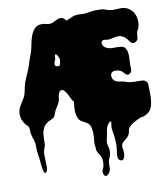

<svg xmlns="http://www.w3.org/2000/svg" viewBox="-120 -819 1213 1392"><g transform="rotate(-10 487.0 -122.5)"><path d="M77 -258Q81 -280 89 -300.5Q97 -321 106 -341.5Q115 -362 123.5 -382.5Q132 -403 138 -424Q144 -445 152.5 -466Q161 -487 167 -508Q174 -531 179.5 -562Q185 -593 195.5 -620.5Q206 -648 224 -668Q242 -688 273 -689Q292 -690 309.5 -684.5Q327 -679 345 -682Q355 -684 364 -688.5Q373 -693 381.5 -697.5Q390 -702 399 -705.5Q408 -709 419 -709Q432 -709 441.5 -701.5Q451 -694 458.5 -683.5Q466 -673 471.5 -661Q477 -649 482 -639Q496 -608 503 -578.5Q510 -549 517 -516Q530 -456 555.5 -398.5Q581 -341 612 -288Q623 -269 634.5 -250.5Q646 -232 656 -212L668 -188Q683 -158 697 -127.5Q711 -97 731 -68Q744 -50 743.5 -30.5Q743 -11 732 9Q715 40 688 64Q674 77 653.5 87Q633 97 623 114Q612 132 608.5 157Q605 182 600 203Q595 221 594 234Q593 247 598 265Q603 282 604 298.5Q605 315 600 332Q597 344 591.5 354.5Q586 365 584 378Q582 391 582.5 404Q583 417 582 430Q581 441 574.5 452.5Q568 464 559.5 470.5Q551 477 542 475Q533 473 528 456Q523 440 530.5 426Q538 412 541 397Q543 385 543 370.5Q543 356 540 344Q535 327 524 312.5Q513 298 508 280Q505 269 509 262.5Q513 256 517 246Q524 226 524 203Q524 192 522.5 180.5Q521 169 521 158Q521 147 523 137Q525 127 527 116Q531 93 526 72Q521 51 504 34Q475 3 450 -34Q425 -71 401 -106Q395 -114 388 -130Q381 -146 372.5 -161Q364 -176 353.5 -186Q343 -196 331 -192Q322 -189 317 -179.5Q312 -170 309.5 -158.5Q307 -147 306 -135.5Q305 -124 302 -117Q297 -103 289.5 -91Q282 -79 274 -66Q266 -54 262 -41Q258 -28 251 -15Q245 -4 229.5 2.5Q214 9 203 15Q188 24 177 35.5Q166 47 160 64Q153 82 151 101Q149 120 149 140V161Q149 171 147 181Q145 191 141.5 198Q138 205 136 214Q131 231 132 251Q133 271 133 289Q133 305 134 320Q135 335 133 351Q132 360 128 367.5Q124 375 119.5 377Q115 379 110.5 375Q106 371 103 357Q98 337 97 317Q96 297 93 277Q91 260 88.5 243Q86 226 84 208Q83 190 83 171Q83 152 78 135Q74 121 69.5 108Q65 95 62 81Q60 67 60.5 52.5Q61 38 54 25Q50 18 45.5 15.5Q41 13 36 7Q-12 -57 18 -123Q25 -137 33.5 -149.5Q42 -162 50 -176Q63 -196 67.5 -215Q72 -234 77 -258ZM323 -405Q316 -388 320.5 -378Q325 -368 343 -368Q354 -368 357 -377.5Q360 -387 362 -401Q363 -408 363 -413Q363 -418 361 -423Q360 -426 357 -433Q354 -440 350 -446Q346 -452 342 -455Q338 -458 334 -452Q331 -447 331.5 -440.5Q332 -434 331 -427Q330 -421 327.5 -415.5Q325 -410 323 -405ZM410 -289Q412 -308 414.5 -327.5Q417 -347 416 -367Q415 -383 413 -398.5Q411 -414 411 -429Q411 -440 410.5 -451Q410 -462 412 -474Q415 -507 422 -540Q427 -561 425.5 -583.5Q424 -606 425 -628Q426 -652 438 -666Q450 -680 471 -688Q488 -695 504 -702.5Q520 -710 538 -711Q556 -712 573.5 -710.5Q591 -709 609 -711Q626 -713 643.5 -716.5Q661 -720 679 -720Q699 -720 718 -719.5Q737 -719 756 -711Q771 -705 783.5 -703Q796 -701 808 -701Q820 -701 833 -702Q846 -703 862 -703Q893 -703 915.5 -689.5Q938 -676 951.5 -654.5Q965 -633 968.5 -606Q972 -579 966 -551Q963 -538 955.5 -526.5Q948 -515 947 -501Q945 -487 944.5 -473Q944 -459 932 -448Q920 -437 906.5 -439Q893 -441 884 -455Q876 -467 868 -476Q860 -485 847 -494Q835 -503 822 -505Q809 -507 795.5 -505.5Q782 -504 768 -500.5Q754 -497 741 -495Q735 -494 728.5 -495Q722 -496 715 -497Q708 -498 702 -498Q696 -498 691 -495Q685 -491 683 -485Q681 -479 682 -472.5Q683 -466 686.5 -460Q690 -454 694 -450Q707 -438 722 -434Q737 -430 753 -429.5Q769 -429 785.5 -429.5Q802 -430 818 -427Q839 -424 848 -408.5Q857 -393 859.5 -373Q862 -353 860 -331.5Q858 -310 858 -294Q858 -278 859 -259Q860 -240 849 -229Q839 -219 830.5 -219.5Q822 -220 815 -225.5Q808 -231 801 -239.5Q794 -248 787 -253Q781 -257 771.5 -260Q762 -263 751.5 -264Q741 -265 731.5 -262.5Q722 -260 716 -254Q710 -247 709 -238Q708 -229 710 -220Q712 -211 717.5 -203.5Q723 -196 729 -192Q746 -182 767.5 -180Q789 -178 806 -171Q829 -162 860.5 -161Q892 -160 917 -160Q963 -160 963 -115Q963 -94 964 -68Q965 -42 963 -16Q961 10 954 34Q947 58 930 74Q922 82 912 87.5Q902 93 892 97Q884 100 875.5 100.5Q867 101 861 104Q841 113 818 125Q795 137 779 154Q767 168 766 181.5Q765 195 758 210Q750 225 737 234.5Q724 244 713 255Q705 263 702 269.5Q699 276 698.5 283Q698 290 699 297Q700 304 702 314Q703 323 703 337Q703 351 699 363.5Q695 376 687 382Q679 388 665 380Q657 376 654 367.5Q651 359 650.5 350Q650 341 651.5 331.5Q653 322 654 315Q659 286 658.5 255.5Q658 225 654 195Q652 181 649 166Q646 151 646 136Q646 126 649.5 113.5Q653 101 648 92Q644 84 635.5 79.5Q627 75 617.5 73Q608 71 597.5 70.5Q587 70 580 70Q576 70 573.5 76.5Q571 83 569 91.5Q567 100 566 107.5Q565 115 565 118Q565 132 566.5 143Q568 154 565 168Q562 181 557 194.5Q552 208 551 222V239Q551 249 550 257Q549 265 545 271Q541 277 532 278Q518 280 512 270Q506 260 504.5 245.5Q503 231 504.5 216.5Q506 202 507 194Q509 171 508.5 150.5Q508 130 502 108Q498 93 489.5 84.5Q481 76 467 68Q453 60 440 53.5Q427 47 419 31Q405 3 405 -27Q405 -57 409 -87Q413 -118 414 -151Q415 -184 410 -214Q406 -234 407 -251Q408 -268 410 -289Z"/></g></svg>

Font: Double Feature
Style: Regular
Weight: 400
Designer: David Shetterly
Foundry: David Shetterly
Version: Version 2.100 1997 initial release